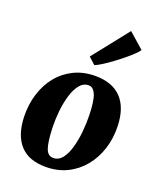

<svg xmlns="http://www.w3.org/2000/svg" viewBox="-160 -978 912 1092"><g transform="rotate(20 295.5 -432.0)"><path d="M339.5 -569Q442 -569 496.8 -511.8Q551.5 -454.5 555 -345Q557.5 -271.5 536.8 -206.5Q516 -141.5 475.5 -92Q435 -42.5 377.5 -14.2Q320 14 248.5 14Q145.5 14 92.8 -44.2Q40 -102.5 36.5 -212Q34.5 -286 54.5 -350.8Q74.5 -415.5 114.2 -464.5Q154 -513.5 211 -541.2Q268 -569 339.5 -569ZM321.5 -506Q289.5 -506 267.2 -478.2Q245 -450.5 231.8 -405.8Q218.5 -361 213.2 -309.5Q208 -258 209.5 -210Q212.5 -123.5 225.8 -86Q239 -48.5 271.5 -48.5Q304 -48.5 325.8 -76.2Q347.5 -104 360.2 -148.8Q373 -193.5 378.2 -245.8Q383.5 -298 382 -347Q380 -433.5 364.5 -469.8Q349 -506 321.5 -506ZM270.5 -662 442 -878.5 534.5 -797Q529 -787 510.2 -768.8Q491.5 -750.5 465 -728.8Q438.5 -707 409.8 -685.8Q381 -664.5 355 -648Q329 -631.5 311.5 -624.5Z"/></g></svg>

Font: Merriweather Black
Style: Italic
Weight: 900
Italic angle: -7.8°
Designer: Eben Sorkin
Foundry: Eben Sorkin
Version: Version 2.200;gftools[0.9.31]